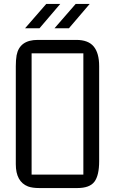

<svg xmlns="http://www.w3.org/2000/svg" viewBox="-20 -952 582 972"><path d="M171 -750Q79 -750 64 -672Q60 -648 60 -617V-121Q60 -32 122 -8Q144 0 179 0H371Q434 0 458 -32Q482 -64 482 -136V-617Q482 -683 454.5 -716.5Q427 -750 366 -750ZM140 -682H402V-68H140ZM214 -932H285L180 -809H107ZM363 -932H434L329 -809H256Z"/></svg>

Font: Kelly Slab
Style: Regular
Weight: 400
Designer: Denis Masharov
Foundry: Denis Masharov
Version: Version 1.001